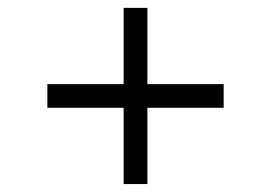

<svg xmlns="http://www.w3.org/2000/svg" viewBox="-20 -529 692 490"><path d="M295.5 -314.3V-508.9H356.2V-314.3H550.8V-253.9H356.2V-59.3H295.5V-253.9H100.9V-314.3Z"/></svg>

Font: Inter P Light
Style: Regular
Weight: 300
Designer: Rasmus Andersson
Foundry: rsms
Version: Version 3.018;git-588b23468